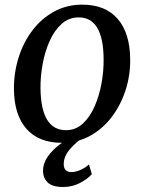

<svg xmlns="http://www.w3.org/2000/svg" viewBox="-20 -588 605 806"><path d="M325.5 -568.5Q422 -568.5 473.8 -509Q525.5 -449.5 526.5 -340Q527.5 -272 507 -209Q486.5 -146 448.5 -96.2Q410.5 -46.5 357.5 -17.5Q304.5 11.5 239.5 11.5Q143 11.5 91.2 -47Q39.5 -105.5 38.5 -213.5Q38 -282.5 58 -346.2Q78 -410 115.8 -460Q153.5 -510 206.8 -539.2Q260 -568.5 325.5 -568.5ZM310.5 -515Q269 -515 238.5 -487.5Q208 -460 188.2 -415.5Q168.5 -371 159 -319Q149.5 -267 150 -217.5Q152 -41.5 257 -41.5Q297.5 -41.5 327.5 -69Q357.5 -96.5 377 -141Q396.5 -185.5 406 -237.5Q415.5 -289.5 415 -339Q414 -515 310.5 -515ZM243 197Q198 196.5 179.2 177Q160.5 157.5 160.5 130Q160.5 98 180.2 69.8Q200 41.5 230.5 18.5Q261 -4.5 293.5 -21L317 -34.5L335.5 -17Q299 9 273.5 38.2Q248 67.5 247.5 100.5Q247.5 134.5 280 134.5Q296 134.5 316.2 126Q336.5 117.5 353.5 102.5L365.5 143Q349 162.5 315.8 180Q282.5 197.5 243 197Z"/></svg>

Font: Merriweather
Style: Italic
Weight: 400
Italic angle: -7.8°
Designer: Eben Sorkin
Foundry: Eben Sorkin
Version: Version 2.100